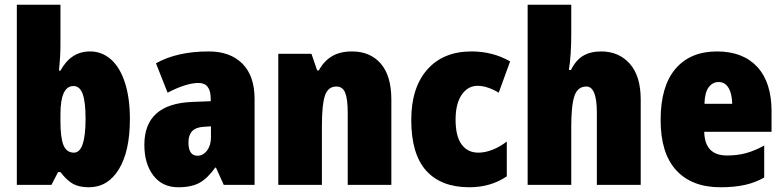

<svg xmlns="http://www.w3.org/2000/svg" viewBox="-20 -780 3307 810"><path d="M235 -589Q235 -544 229 -482H235Q279 -563 360 -563Q410 -563 448 -529.5Q486 -496 507 -431.5Q528 -367 528 -278Q528 -142 481.5 -66Q435 10 355 10Q313 10 287 -5Q261 -20 235 -54H225L197 0H51V-760H235ZM235 -298V-268Q235 -198 248 -167Q261 -136 292 -136Q341 -136 341 -280Q341 -349 329 -383Q317 -417 290 -417Q235 -417 235 -298Z M1054 -363V0H924L891 -73H888Q856 -28 822 -9Q788 10 732 10Q665 10 627 -39.5Q589 -89 589 -169Q589 -342 791 -350L869 -353V-363Q869 -430 818 -430Q766 -430 687 -389L638 -513Q727 -563 861 -563Q951 -563 1002.5 -511.5Q1054 -460 1054 -363ZM839 -245Q806 -243 790.5 -226.5Q775 -210 775 -179Q775 -123 813 -123Q837 -123 853.5 -145Q870 -167 870 -201V-247Z M1631 -360V0H1447V-304Q1447 -361 1436.5 -388Q1426 -415 1399 -415Q1364 -415 1351 -377Q1338 -339 1338 -247V0H1154V-553H1294L1318 -483H1325Q1347 -523 1381 -543Q1415 -563 1465 -563Q1542 -563 1586.5 -511.5Q1631 -460 1631 -360Z M1715 -274Q1715 -410 1782.5 -486.5Q1850 -563 1969 -563Q2059 -563 2132 -521L2084 -389Q2035 -418 1995 -418Q1954 -418 1928 -380.5Q1902 -343 1902 -275Q1902 -205 1927.5 -170.5Q1953 -136 1998 -136Q2027 -136 2058.5 -148.5Q2090 -161 2118 -183V-36Q2050 10 1960 10Q1841 10 1778 -60Q1715 -130 1715 -274Z M2390 -638Q2390 -547 2380 -485H2389Q2409 -526 2440 -544.5Q2471 -563 2516 -563Q2591 -563 2637 -511Q2683 -459 2683 -360V0H2498V-304Q2498 -415 2454 -415Q2417 -415 2403.5 -375.5Q2390 -336 2390 -247V0H2206V-760H2390Z M3235 -310V-224H2951Q2953 -124 3047 -124Q3091 -124 3127.5 -134Q3164 -144 3204 -166V-31Q3167 -10 3123 0Q3079 10 3019 10Q2899 10 2833 -61.5Q2767 -133 2767 -274Q2767 -416 2829.5 -489.5Q2892 -563 3005 -563Q3114 -563 3174.5 -498Q3235 -433 3235 -310ZM2952 -342H3069Q3068 -386 3053 -410Q3038 -434 3012 -434Q2986 -434 2969.5 -411.5Q2953 -389 2952 -342Z"/></svg>

Font: Noto Sans Display Black Narrow
Style: Regular
Weight: 900
Width: 4
Designer: Monotype Design team
Foundry: Monotype Imaging Inc.
Version: Version 1.000